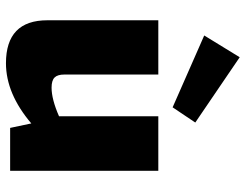

<svg xmlns="http://www.w3.org/2000/svg" viewBox="-110 -700 824 644"><g transform="rotate(90 302.0 -378.0)"><path d="M340 -545 99 -651 172 -770 391 -621ZM553 -497V0H409L394 -71Q294 14 192 14Q48 14 48 -125V-497H230V-182Q230 -159 240 -149Q250 -139 274 -139Q313 -139 370 -164V-497Z"/></g></svg>

Font: Exo 2.0 Extra Bold
Style: Regular
Weight: 800
Designer: Natanael Gama
Version: Version 1.001;PS 001.001;hotconv 1.0.70;makeotf.lib2.5.58329